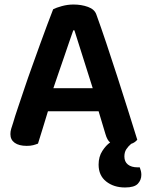

<svg xmlns="http://www.w3.org/2000/svg" viewBox="-20 -635 650 849"><path d="M416 -143H192Q181 -106 168.5 -66Q156 -26 148 0Q138 4 126.5 7Q115 10 98 10Q64 10 45 -3.5Q26 -17 26 -42Q26 -54 29.5 -65.5Q33 -77 38 -92Q46 -120 59.5 -159.5Q73 -199 88.5 -245.5Q104 -292 122 -341.5Q140 -391 156.5 -437.5Q173 -484 188.5 -524.5Q204 -565 215 -594Q228 -601 253.5 -608Q279 -615 305 -615Q340 -615 369 -604.5Q398 -594 406 -571Q426 -516 450 -444.5Q474 -373 498.5 -297Q523 -221 546 -148Q569 -75 587 -17Q576 -4 560 1Q547 12 538.5 25Q530 38 530 57Q530 80 545.5 92.5Q561 105 589 105H598Q601 113 603 121Q605 129 605 138Q605 161 589.5 177.5Q574 194 533 194Q483 194 449.5 167.5Q416 141 416 93Q416 58 432.5 32.5Q449 7 467 -5Q454 -15 446 -43ZM304 -501Q295 -476 284.5 -445Q274 -414 262.5 -380.5Q251 -347 239 -312.5Q227 -278 216 -245H390L309 -501Z"/></svg>

Font: Baloo Da 2 SemiBold
Style: Regular
Weight: 600
Designer: Noopur Datye, Sulekha Rajkumar and Ek Type
Foundry: Ek Type
Version: Version 1.640;hotconv 1.0.111;makeotfexe 2.5.65597; ttfautoh